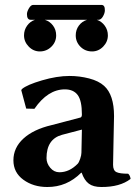

<svg xmlns="http://www.w3.org/2000/svg" viewBox="-20 -746 556 776"><path d="M311 -222.2 231 -201.2Q168 -184.1 168 -106.9Q168 -85.9 183.1 -67.9Q198.2 -49.8 220.2 -49.8Q260.3 -49.8 293.9 -84Q298.8 -88.9 304 -104Q309.1 -119.1 309.1 -128.9ZM437 -80.1Q437 -57.1 450.4 -50.5Q463.9 -43.9 498 -43.9Q505.9 -37.1 507.8 -22.9Q464.8 10.3 389.2 9.8Q356.9 9.8 338.9 -3.7Q320.8 -17.1 310.1 -47.9H308.1Q250 10.3 170.9 9.8Q114.7 9.8 74.5 -19.5Q34.2 -48.8 34.2 -98.1Q34.2 -148.9 74.7 -186Q115.2 -223.1 188 -240.2L305.2 -271Q311 -272.9 311 -283.2Q311 -339.4 293.9 -362.1Q276.9 -384.8 242.2 -384.8Q173.3 -384.8 119.1 -306.2L85.9 -307.1L65.9 -381.8L68.8 -386.2Q88.9 -403.3 149.4 -421.1Q210 -439 261.2 -439Q301.3 -439 340.1 -429Q378.9 -418.9 400.9 -398.9Q440.9 -362.8 440.9 -276.9Q440.9 -273.9 439 -185.5Q437 -97.2 437 -80.1ZM121.6 -666H104Q88.9 -666 88.9 -689Q88.9 -698.7 96.9 -712.4Q105 -726.1 113.8 -726.1H390.1Q404.3 -726.1 403.8 -704.1Q403.8 -692.9 396 -679.4Q388.2 -666 377.9 -666H371.1Q390.6 -659.7 403.3 -642.3Q416 -625 416 -603Q416 -577.1 397 -557.6Q377.9 -538.1 352.1 -538.1Q324.2 -538.1 305.2 -557.1Q286.1 -576.2 286.1 -603Q286.1 -625.5 298.8 -642.6Q311.5 -659.7 332 -666H161.1Q181.6 -659.7 194.3 -642.6Q207 -625.5 207 -603Q207 -576.2 187.5 -557.1Q168 -538.1 141.1 -538.1Q115.2 -538.1 96.2 -557.6Q77.1 -577.1 77.1 -603Q77.1 -625 89.6 -642.3Q102.1 -659.7 121.6 -666Z"/></svg>

Font: Linux Biolinum
Style: Bold
Weight: 700
Designer: Philipp H. Poll
Foundry: Philipp H. Poll
Version: Version 1.3.2 ; ttfautohint (v0.9)